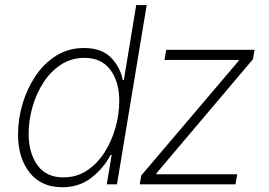

<svg xmlns="http://www.w3.org/2000/svg" viewBox="-20 -748 1093 779"><path d="M232.4 11.7Q147.5 11.7 100.3 -47.6Q53.2 -106.9 53.2 -203.1Q53.2 -265.1 71.5 -326.9Q89.8 -388.7 124.3 -439.9Q158.7 -491.2 208.3 -522.2Q257.8 -553.2 320.3 -553.2Q392.1 -553.2 430.2 -514.4Q468.3 -475.6 478 -422.9H482.4L532.7 -727.5H575.2L454.6 0H413.1L433.1 -119.1H428.2Q400.4 -65.4 350.8 -26.9Q301.3 11.7 232.4 11.7ZM236.8 -28.3Q291 -28.3 333.3 -56.4Q375.5 -84.5 404.5 -130.4Q433.6 -176.3 448.7 -230.7Q463.9 -285.2 463.9 -338.4Q463.9 -416.5 427.7 -464.8Q391.6 -513.2 322.8 -513.2Q269.5 -513.2 227.5 -485.8Q185.5 -458.5 156.2 -413.1Q127 -367.7 111.6 -313.5Q96.2 -259.3 96.2 -205.6Q96.2 -127.4 131.8 -77.9Q167.5 -28.3 236.8 -28.3ZM546.9 0 553.2 -36.1 948.2 -501 948.7 -504.9H647.5L654.3 -545.9H1012.7L1006.3 -507.8L614.7 -44.9L614.3 -41H942.4L935.5 0Z"/></svg>

Font: Inter Extra Light
Style: Italic
Weight: 200
Italic angle: -9.39999°
Designer: Rasmus Andersson
Foundry: rsms
Version: Version 4.000;git-3c8e0fc